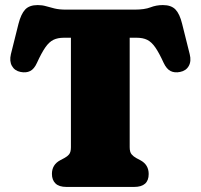

<svg xmlns="http://www.w3.org/2000/svg" viewBox="-20 -738 792 758"><path d="M241 -700H511Q551 -700 574 -709Q597 -718 623 -718Q656 -718 672.8 -700.5Q689.5 -683 699 -644L729 -524Q736 -496.5 725.2 -477.5Q714.5 -458.5 691 -454Q669.5 -449.5 653.5 -457.5Q637.5 -465.5 626 -490Q608 -529.5 593 -551Q578 -572.5 561 -580.8Q544 -589 520 -589H492V-157Q492 -137.5 499.5 -128.8Q507 -120 518 -114L534 -105.5Q567 -88 567 -51Q567 0 509.5 0H242.5Q213 0 199 -13.8Q185 -27.5 185 -51.5Q185 -88 218 -105.5L234 -114Q245.5 -120 252.8 -128.8Q260 -137.5 260 -157V-589H232Q208 -589 191 -580.8Q174 -572.5 159 -551Q144 -529.5 126 -490Q115 -465.5 99 -457.5Q83 -449.5 61 -454Q38 -458.5 27.2 -477.5Q16.5 -496.5 23 -524L53 -644Q63 -683 79.5 -700.5Q96 -718 129 -718Q146.5 -718 161.8 -713.5Q177 -709 195.5 -704.5Q214 -700 241 -700Z"/></svg>

Font: Fraunces 9pt S100 Black
Style: Regular
Weight: 900
Version: Version 1.000; ttfautohint (v1.8.3)